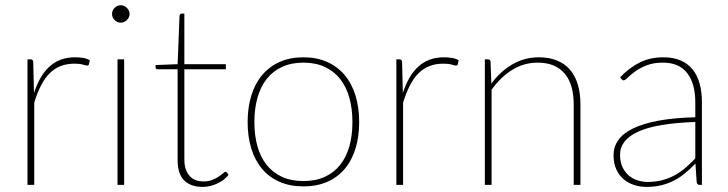

<svg xmlns="http://www.w3.org/2000/svg" viewBox="-20 -726 2860 754"><path d="M113.5 -361Q124.5 -394.5 139.5 -420.5Q154.5 -446.5 174.2 -464.5Q194 -482.5 219 -491.8Q244 -501 275.5 -501Q290 -501 305.2 -498.8Q320.5 -496.5 332.5 -489.5L329.5 -474Q327.5 -468.5 322.5 -468.5Q317 -468.5 305.8 -472.2Q294.5 -476 272.5 -476Q241.5 -476 217.2 -466.2Q193 -456.5 174.2 -437.5Q155.5 -418.5 141 -390Q126.5 -361.5 114.5 -323.5V0H88V-493H100Q110 -493 110.5 -482Z M467.5 -493V0H441.5V-493ZM489 -671Q489 -664 486 -658Q483 -652 478.2 -647.2Q473.5 -642.5 467.2 -639.8Q461 -637 454.5 -637Q440.5 -637 430.2 -647.2Q420 -657.5 420 -671Q420 -685 430.2 -695.2Q440.5 -705.5 454.5 -705.5Q461 -705.5 467.2 -702.8Q473.5 -700 478.2 -695.2Q483 -690.5 486 -684.2Q489 -678 489 -671Z M775.5 8Q729.5 8 703.5 -17.2Q677.5 -42.5 677.5 -98.5V-454H600.5Q591 -454 591 -461.5V-470.5L677.5 -474L685 -664Q685.5 -667 687.5 -669.8Q689.5 -672.5 693 -672.5H704V-474H867V-454H704V-99.5Q704 -76.5 710 -60.2Q716 -44 726 -33.5Q736 -23 749.8 -18.2Q763.5 -13.5 779.5 -13.5Q799 -13.5 813.8 -19.5Q828.5 -25.5 839 -32.5Q849.5 -39.5 856 -45.5Q862.5 -51.5 865.5 -51.5Q868 -51.5 871 -48.5L877.5 -39Q869 -28.5 857.8 -20Q846.5 -11.5 833 -5.2Q819.5 1 805 4.5Q790.5 8 775.5 8Z M1171.5 -501Q1224 -501 1264.8 -482.8Q1305.5 -464.5 1333.5 -431.2Q1361.5 -398 1376 -351Q1390.5 -304 1390.5 -246.5Q1390.5 -189 1376 -142.2Q1361.5 -95.5 1333.5 -62.5Q1305.5 -29.5 1264.8 -11.8Q1224 6 1171.5 6Q1119 6 1078.2 -11.8Q1037.5 -29.5 1009.5 -62.5Q981.5 -95.5 967 -142.2Q952.5 -189 952.5 -246.5Q952.5 -304 967 -351Q981.5 -398 1009.5 -431.2Q1037.5 -464.5 1078.2 -482.8Q1119 -501 1171.5 -501ZM1171.5 -15Q1219.5 -15 1255.5 -31.5Q1291.5 -48 1315.8 -78.5Q1340 -109 1352 -151.5Q1364 -194 1364 -246.5Q1364 -299 1352 -342Q1340 -385 1315.8 -415.8Q1291.5 -446.5 1255.5 -463.2Q1219.5 -480 1171.5 -480Q1123.5 -480 1087.5 -463.2Q1051.5 -446.5 1027.2 -415.8Q1003 -385 991 -342Q979 -299 979 -246.5Q979 -194 991 -151.5Q1003 -109 1027.2 -78.5Q1051.5 -48 1087.5 -31.5Q1123.5 -15 1171.5 -15Z M1562 -361Q1573 -394.5 1588 -420.5Q1603 -446.5 1622.8 -464.5Q1642.5 -482.5 1667.5 -491.8Q1692.5 -501 1724 -501Q1738.5 -501 1753.8 -498.8Q1769 -496.5 1781 -489.5L1778 -474Q1776 -468.5 1771 -468.5Q1765.5 -468.5 1754.2 -472.2Q1743 -476 1721 -476Q1690 -476 1665.8 -466.2Q1641.5 -456.5 1622.8 -437.5Q1604 -418.5 1589.5 -390Q1575 -361.5 1563 -323.5V0H1536.5V-493H1548.5Q1558.5 -493 1559 -482Z M1909.5 -397.5Q1944 -445 1991.8 -473Q2039.5 -501 2096 -501Q2137 -501 2167.8 -488.2Q2198.5 -475.5 2218.8 -451.8Q2239 -428 2249.2 -393.5Q2259.5 -359 2259.5 -315.5V0H2233V-315.5Q2233 -354 2224.5 -384.5Q2216 -415 2198.2 -436.2Q2180.5 -457.5 2154 -468.8Q2127.5 -480 2091.5 -480Q2037.5 -480 1991.8 -451.8Q1946 -423.5 1910.5 -373.5V0H1884V-493H1896.5Q1906 -493 1906.5 -483Z M2710.5 -247Q2559.5 -242 2487.2 -209.5Q2415 -177 2415 -118Q2415 -90.5 2424.2 -70.5Q2433.5 -50.5 2448.8 -37.2Q2464 -24 2483.5 -17.8Q2503 -11.5 2523.5 -11.5Q2555.5 -11.5 2582 -18.8Q2608.5 -26 2631 -38.5Q2653.5 -51 2673 -68Q2692.5 -85 2710.5 -104ZM2415.5 -423Q2452.5 -461 2493 -481Q2533.5 -501 2585.5 -501Q2624 -501 2652.5 -488.8Q2681 -476.5 2699.8 -453.5Q2718.5 -430.5 2727.5 -397.8Q2736.5 -365 2736.5 -324V0H2727.5Q2717.5 0 2716 -10.5L2711 -83.5Q2690.5 -62.5 2670 -45.5Q2649.5 -28.5 2626.5 -16.8Q2603.5 -5 2577 1.5Q2550.5 8 2518.5 8Q2495 8 2472 1Q2449 -6 2430.5 -21Q2412 -36 2400.8 -59.8Q2389.5 -83.5 2389.5 -117Q2389.5 -149.5 2408.2 -176Q2427 -202.5 2466.5 -221.8Q2506 -241 2566.5 -252.2Q2627 -263.5 2710.5 -265.5V-324Q2710.5 -398 2678.5 -439Q2646.5 -480 2583.5 -480Q2546 -480 2519 -469.2Q2492 -458.5 2474 -445.2Q2456 -432 2445.2 -421.2Q2434.5 -410.5 2429 -410.5Q2424 -410.5 2420 -416Z"/></svg>

Font: Lato 2
Style: Regular
Weight: 200
Designer: Lukasz Dziedzic with Adam Twardoch and Botio Nikoltchev
Foundry: tyPoland Lukasz Dziedzic
Version: Version 2.015; 2015-08-06; http://www.latofonts.com/